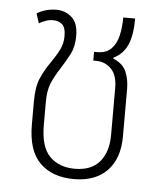

<svg xmlns="http://www.w3.org/2000/svg" viewBox="-44 -562 518 611"><g transform="rotate(5 215.0 -257.0)"><path d="M214 9Q145 9 105.5 -30Q66 -69 66 -152V-226Q66 -273 78 -300.5Q90 -328 107 -352Q125 -378 135 -398Q145 -418 145 -441Q145 -470 133 -479.5Q121 -489 104 -489Q92 -489 80 -484.5Q68 -480 60 -475L50 -506Q78 -523 113 -523Q140 -523 161 -505Q182 -487 182 -445Q182 -411 169.5 -387Q157 -363 141 -338Q124 -312 114 -288.5Q104 -265 104 -228V-154Q104 -84 134 -54Q164 -24 214 -24Q267 -24 293.5 -55.5Q320 -87 320 -141V-291Q320 -332 300.5 -352Q281 -372 252 -372H243V-400H253Q282 -400 298 -416.5Q314 -433 320 -459.5Q326 -486 326 -517H364Q364 -464 350.5 -433Q337 -402 306 -387V-384Q337 -371 347.5 -346.5Q358 -322 358 -292V-140Q358 -69 320 -30Q282 9 214 9Z"/></g></svg>

Font: Noto Sans Thai UI Cond ExtLt
Style: Regular
Weight: 200
Width: 3
Designer: Monotype Design Team
Foundry: Monotype Imaging Inc.
Version: Version 2.000; ttfautohint (v1.8.4.7-5d5b)